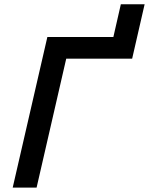

<svg xmlns="http://www.w3.org/2000/svg" viewBox="-20 -859 682 879"><path d="M38.1 0 196.8 -689.5H499L533.2 -839.4H642.1L585 -590.3H283.2L147.5 0Z"/></svg>

Font: Acari Sans SemiBold
Style: Italic
Weight: 600
Italic angle: -13°
Designer: Alfredo Marco Pradil and Stefan Peev
Foundry: Hanken Design Co.
Version: Version 1.045;January 11, 2019;FontCreator 11.5.0.2425 64-bi